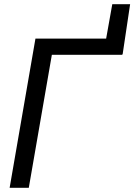

<svg xmlns="http://www.w3.org/2000/svg" viewBox="-20 -895 640 915"><path d="M600.1 -875H515.1L485.8 -710.9H148.9L25.9 0H117.2L227.1 -633.8H563V-636.7H564.5Z"/></svg>

Font: Roboto
Style: Italic
Weight: 400
Italic angle: -12°
Designer: Google
Version: Version 2.137; 2017